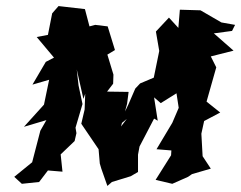

<svg xmlns="http://www.w3.org/2000/svg" viewBox="-20 -584 795 633"><path d="M379 -167 399 -242 404 -281 333 -282 353 -308 354 -338 334 -404 359 -419 335 -497 294 -502 275 -497 260 -554 173 -564 152 -540 138 -469 101 -462 158 -394 131 -380 87 -305 142 -321 125 -239 59 -166 133 -188 113 -153 86 -49 27 -1 52 22 109 16 138 -22 186 -18 180 -75 226 -119 232 -145 229 -163 252 -241 239 -302 233 -355 255 -258 261 -275 259 -223 248 -176 305 -92 309 -45 314 -28 334 29 349 16 411 -3 435 -17V-74L440 -101L488 -193L500 -186L488 -263L510 -244L590 -294L556 -315L572 -210V-235L548 -179L496 -92L545 -88L544 -72L493 9L548 22L600 -1L613 -10L675 -28L648 -69L643 -159L641 -130L653 -185L706 -213L661 -249L693 -362L675 -398L750 -417L685 -474L745 -482L755 -502L710 -510L641 -550L573 -552L568 -492L537 -526L494 -480L505 -416L487 -328L442 -309L426 -292L403 -239L369 -168L398 -192Z"/></svg>

Font: Asimov Aggro
Style: CondIt
Weight: 500
Designer: Google
Version: Version 2.000980; 2014